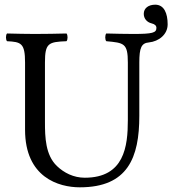

<svg xmlns="http://www.w3.org/2000/svg" viewBox="-20 -790 736 820"><path d="M616 -608.8C658.8 -613.2 696 -643 696 -686C696 -733 681 -770 643 -770C614 -770 594 -755 594 -731C594 -711 607 -695 628 -690C641.6 -686.8 648 -680 648 -671C648 -650 632 -645 549 -645C504 -645 484 -646 434 -647C428 -641 428 -620 434 -614C509 -607 526 -606 526 -523V-277C526 -165 511 -31 342 -31C294 -31 253.1 -52.1 223 -81C174 -128 172 -204 172 -269V-523C172 -606 187 -611 264 -614C270 -620 270 -641 264 -647C215 -646 182 -645 129 -645C83 -645 60 -646 10 -647C4 -641 4 -620 10 -614C70 -611 87 -606 87 -523V-236C87 -32 231 10 321 10C526 10 575 -117 575 -295V-523C575 -586.2 584 -606 616 -608.8Z"/></svg>

Font: Libertinus Serif
Style: Regular
Weight: 400
Designer: Philipp H. Poll
Foundry: Khaled Hosny
Version: Version 6.2